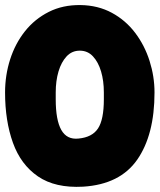

<svg xmlns="http://www.w3.org/2000/svg" viewBox="-30 -712 630 758"><path d="M580 -347Q580 -180 512 -82Q444 16 298 25Q188 31 120 -15.5Q52 -62 21 -148.5Q-10 -235 -10 -347Q-10 -415 10 -477.5Q30 -540 68.5 -588.5Q107 -637 162.5 -665Q218 -693 288 -692Q357 -691 411.5 -661.5Q466 -632 503.5 -582.5Q541 -533 560.5 -471.5Q580 -410 580 -347ZM190 -320Q190 -238 212 -199Q234 -160 280 -165Q334 -170 357 -205Q380 -240 380 -320V-347Q380 -393 369 -430Q358 -467 337 -489.5Q316 -512 285 -512Q254 -512 233 -489.5Q212 -467 201 -430Q190 -393 190 -347Z"/></svg>

Font: Winky Sans Black
Style: Regular
Weight: 900
Designer: Simon Atzbach
Foundry: typofactur
Version: Version 1.205